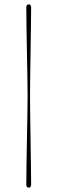

<svg xmlns="http://www.w3.org/2000/svg" viewBox="-20 -744 262 876"><path d="M106 -306Q106 -339 105 -390.5Q104 -442 103 -500.5Q102 -559 101 -614.2Q100 -669.5 100 -710Q100 -724 111 -724Q122 -724 122 -710Q122 -675.5 121.2 -622Q120.5 -568.5 119.5 -509Q118.5 -449.5 117.8 -395.5Q117 -341.5 117 -306Q117 -270.5 117.8 -216.5Q118.5 -162.5 119.5 -103Q120.5 -43.5 121.2 10Q122 63.5 122 98Q122 112 111 112Q100 112 100 98Q100 57.5 101 2.2Q102 -53 103 -111.5Q104 -170 105 -221.5Q106 -273 106 -306Z"/></svg>

Font: Fraunces 144pt S000 SemiBold
Style: Regular
Weight: 600
Version: Version 1.000; ttfautohint (v1.8.3)